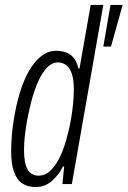

<svg xmlns="http://www.w3.org/2000/svg" viewBox="-20 -743 515 775"><path d="M123 12Q92 12 70 -2.5Q48 -17 36.5 -49Q25 -81 25 -132Q25 -165 28 -199.5Q31 -234 37 -268Q46 -323 61 -371.5Q76 -420 97.5 -457.5Q119 -495 146.5 -516.5Q174 -538 206 -538Q230 -538 248.5 -530.5Q267 -523 279 -507.5Q291 -492 296 -467H301L346 -723H397L270 0H232L239 -71H234Q218 -38 190 -13Q162 12 123 12ZM136 -34Q163 -34 185 -55.5Q207 -77 224 -114Q241 -151 252 -196Q261 -229 266.5 -261.5Q272 -294 275 -324.5Q278 -355 278 -382Q278 -420 270.5 -443.5Q263 -467 248.5 -479Q234 -491 213 -491Q190 -491 170 -470.5Q150 -450 134 -414Q118 -378 106 -332Q97 -297 90.5 -262.5Q84 -228 80.5 -196Q77 -164 77 -137Q77 -84 91.5 -59Q106 -34 136 -34ZM397 -555 426 -723H475L428 -555Z"/></svg>

Font: Archivo ExtraCondensed ExtraLight
Style: Italic
Weight: 250
Width: 2
Italic angle: -10°
Designer: Hector Gatti
Foundry: Omnibus-Type
Version: Version 2.001